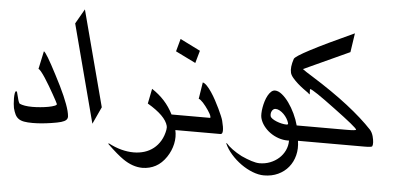

<svg xmlns="http://www.w3.org/2000/svg" viewBox="-59 -909 2504 1217"><g transform="rotate(5 1192.5 -300.5)"><path d="M380.4 -134.8Q385.7 -113.8 386.5 -100.1Q387.2 -86.4 377.7 -77.1Q368.2 -67.9 346.4 -61.5Q324.7 -55.2 285.6 -49.3Q253.4 -44.4 223.6 -41.7Q193.8 -39.1 166 -39.1Q133.3 -39.1 111.8 -43Q90.3 -46.9 76.7 -56.6Q63 -66.4 54.9 -82.5Q46.9 -98.6 40.5 -123Q38.6 -131.8 36.9 -149.4Q35.2 -167 35.2 -185.1Q35.2 -203.1 37.4 -216.6Q39.6 -230 44.9 -230Q48.3 -230 50.3 -228.5L60.1 -191.4Q64 -173.8 68.1 -164.3Q72.3 -154.8 75.2 -153.3Q87.9 -147.5 108.4 -144Q128.9 -140.6 155.8 -140.6Q179.2 -140.6 206.8 -143.1Q234.4 -145.5 257.8 -149.9Q281.2 -154.3 296.1 -160.2Q311 -166 309.1 -172.4Q308.6 -174.8 299.8 -191.4Q291 -208 277.8 -231.4Q264.6 -254.9 249 -281.5Q233.4 -308.1 218.5 -330.8Q203.6 -353.5 191.4 -368.4Q179.2 -383.3 173.8 -383.3L198.2 -498Q212.4 -494.1 283.7 -356.4Q360.8 -210.4 380.4 -134.8Z M594.7 -176.3 544.4 -67.4 380.4 -691.4 434.1 -785.2Z M1087.9 -73.2H1071.8Q1081.5 -30.3 1071.8 14.6Q1062 59.6 1035.6 99.1Q1006.8 142.1 968.5 162.6Q930.2 183.1 884.8 183.6Q822.3 183.6 760.3 140.6Q741.7 127.9 715.6 105.7Q689.5 83.5 655.8 50.8L659.2 47.4Q700.7 69.3 741.5 80.1Q782.2 90.8 820.3 90.8Q856.4 90.8 888.7 80.8Q920.9 70.8 946.5 50.5Q972.2 30.3 990.2 -0.2Q1008.3 -30.8 1015.6 -72.3H1015.1Q1016.1 -78.6 1016.4 -84Q1016.6 -89.4 1015.1 -94.7Q999 -157.7 883.3 -225.6L902.3 -320.8Q947.3 -291.5 981 -254.6Q1014.6 -217.8 1039.1 -169.4H1062Z M1183.1 -587.4 1160.6 -507.8 1032.7 -570.8 1054.7 -651.4ZM1362.3 -158.2Q1384.3 -73.2 1358.9 -73.2H1059.1L1033.2 -169.4H1283.7Q1288.1 -169.4 1285.2 -179.7Q1283.7 -186 1278.3 -196Q1272.9 -206.1 1265.1 -217.5Q1257.3 -229 1248.3 -240.7Q1239.3 -252.4 1230.5 -262Q1221.7 -271.5 1214.1 -277.3Q1206.5 -283.2 1202.1 -283.2L1218.8 -389.2Q1231.4 -386.2 1246.1 -370.8Q1260.7 -355.5 1275.9 -333Q1291 -310.5 1305.4 -283.9Q1319.8 -257.3 1331.5 -232.7Q1343.3 -208 1351.6 -188Q1359.9 -168 1362.3 -158.2Z M1779.8 -178.2Q1775.9 -192.9 1766.8 -207.8Q1757.8 -222.7 1745.6 -234.9Q1733.4 -247.1 1719.7 -254.6Q1706.1 -262.2 1692.9 -262.2Q1685.5 -262.2 1679.4 -257.6Q1673.3 -252.9 1669.7 -245.8Q1666 -238.8 1665 -230.2Q1664.1 -221.7 1666 -213.9Q1668.5 -205.1 1679.9 -197.3Q1691.4 -189.5 1707.3 -183.1Q1723.1 -176.8 1740 -173.1Q1756.8 -169.4 1770 -169.4Q1782.2 -169.4 1779.8 -178.2ZM1887.7 -73.2H1852.1Q1859.9 -23.9 1848.9 19.3Q1837.9 62.5 1811.5 94.7Q1785.2 127 1745.4 145.5Q1705.6 164.1 1655.8 164.1Q1621.6 164.1 1583.3 149.2Q1544.9 134.3 1509.5 109.1Q1474.1 84 1445.1 51Q1416 18.1 1400.4 -17.6L1403.8 -19Q1419.4 -1 1444.8 17.8Q1470.2 36.6 1504.9 54.7Q1540 70.8 1570.1 80.3Q1600.1 89.8 1621.1 89.8Q1656.7 89.8 1688.2 77.6Q1719.7 65.4 1743.7 43.9Q1767.6 22.5 1781.5 -6.6Q1795.4 -35.6 1795.4 -69.8Q1793 -69.3 1791.3 -69.3Q1789.6 -69.3 1786.6 -69.3Q1756.8 -69.3 1727.8 -79.3Q1698.7 -89.4 1674.6 -106.7Q1650.4 -124 1632.8 -147.5Q1615.2 -170.9 1608.4 -197.3Q1605.5 -208.5 1606 -226.1Q1606.4 -243.7 1609.9 -263.7Q1613.3 -283.7 1619.6 -304.2Q1626 -324.7 1635 -341.1Q1644 -357.4 1655.3 -367.7Q1666.5 -377.9 1679.7 -377.9Q1700.7 -377.9 1724.1 -359.1Q1747.6 -340.3 1769 -310.3Q1790.5 -280.3 1808.1 -243.2Q1825.7 -206.1 1835.4 -169.4H1861.8Z M2320.8 -143.6Q2332.5 -98.6 2324.2 -79.6Q2320.8 -73.2 2272 -73.2H1858.9L1833 -169.4H2150.9Q2214.4 -169.4 2212.9 -175.8Q2209.5 -189.5 2062.5 -298.3Q1920.4 -404.3 1900.9 -406.7Q1898.9 -404.3 1899.4 -395.8Q1899.9 -387.2 1900.9 -372.1Q1898.9 -373 1894.5 -376.5Q1890.1 -379.9 1888.2 -381.8H1888.7Q1876 -390.6 1857.4 -404.3Q1838.9 -418 1821 -433.8Q1803.2 -449.7 1788.8 -466.6Q1774.4 -483.4 1770.5 -498.5Q1761.7 -532.7 1780.3 -587.9Q1790.5 -618.2 2152.3 -783.2L2134.3 -662.1L1843.8 -528.8Q1853.5 -521.5 1868.4 -511.5Q1883.3 -501.5 1905.3 -488.3Q2041.5 -403.3 2139.2 -327.1Q2236.8 -251 2300.3 -183.1Q2307.6 -174.8 2312.5 -165Q2317.4 -155.3 2320.8 -143.6Z"/></g></svg>

Font: XB Khoramshahr
Style: Oblique
Weight: 400
Italic angle: 12°
Designer: Behnam
Foundry: Irmug
Version: Version 8.005 2009